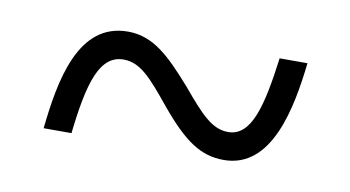

<svg xmlns="http://www.w3.org/2000/svg" viewBox="-34 -502 533 292"><g transform="rotate(10 232.5 -356.5)"><path d="M44 -273H87C96 -353 109 -397 146 -397C172 -397 190 -376 221 -338C260 -291 286 -273 322 -273C396 -273 414 -369 422 -440H379C369 -364 357 -316 321 -316C296 -316 278 -336 247 -373C210 -415 184 -440 145 -440C68 -440 52 -348 44 -273Z"/></g></svg>

Font: Noto Serif Georgian Condensed Light
Style: Regular
Weight: 300
Width: 3
Designer: Monotype Design Team, Akaki Razmadze
Foundry: Google LLC
Version: Version 2.003